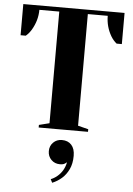

<svg xmlns="http://www.w3.org/2000/svg" viewBox="-64 -747 764 1105"><g transform="rotate(5 317.5 -195.0)"><path d="M175 -15 235 -30V-675H120Q120 -614 87 -558Q73 -535 55 -520H25V-700H610V-520H580Q561 -535 547 -558Q515 -612 515 -675H400V-30L460 -15V0H175ZM270 290Q289 283 307 268Q345 236 355 185Q352 188 349 189.5Q346 191 344 193Q335 200 315 200Q285 200 265 180Q245 160 245 130Q245 100 265 80Q285 60 315 60Q350 60 370 82Q390 104 390 145Q390 190 374.5 222.5Q359 255 335 276Q310 298 280 310Z"/></g></svg>

Font: Yeseva One
Style: Regular
Weight: 400
Designer: Jovanny Lemonad
Foundry: Jovanny Lemonad
Version: Version 2.000